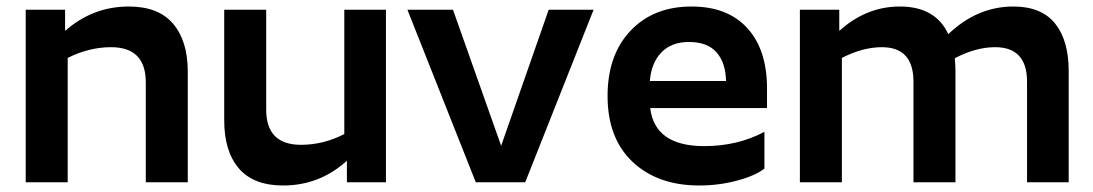

<svg xmlns="http://www.w3.org/2000/svg" viewBox="-20 -560 3360 590"><path d="M321 -415Q254 -415 188 -382V0H59V-530H180V-465Q265 -540 376 -540Q467 -540 512 -487Q557 -434 557 -340V0H428V-307Q428 -415 321 -415Z M1166 0H1046V-66Q962 10 850 10Q759 10 714 -42.5Q669 -95 669 -190V-530H798V-223Q798 -115 905 -115Q974 -115 1038 -148V-530H1166Z M1442 0 1232 -530H1372L1520 -112L1666 -530H1804L1594 0Z M2329 -42Q2301 -20 2245 -5Q2189 10 2129 10Q2001 10 1924 -62.5Q1847 -135 1847 -265Q1847 -391 1917.5 -465.5Q1988 -540 2105 -540Q2216 -540 2276.5 -473.5Q2337 -407 2337 -288V-228H1978Q1992 -111 2144 -111Q2247 -111 2329 -155ZM2097 -431Q2043 -431 2012 -398.5Q1981 -366 1977 -311H2211Q2210 -367 2182 -399Q2154 -431 2097 -431Z M2690 -415Q2631 -415 2567 -382V0H2438V-530H2559V-465Q2642 -540 2745 -540Q2855 -540 2894 -455Q2983 -540 3094 -540Q3180 -540 3222 -488Q3264 -436 3264 -342V0H3136V-309Q3136 -415 3038 -415Q2978 -415 2914 -381Q2916 -359 2916 -344V0H2787V-309Q2787 -415 2690 -415Z"/></svg>

Font: Roundo SemiBold
Style: Regular
Weight: 600
Designer: Namrata Goyal (Gurmukhi), Shiva Nallaperumal (Latin)
Foundry: Indian Type Foundry
Version: Version 1.000;PS 1.0;hotconv 1.0.88;makeotf.lib2.5.647800